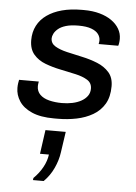

<svg xmlns="http://www.w3.org/2000/svg" viewBox="-57 -564 651 922"><g transform="rotate(5 268.5 -103.5)"><path d="M212 10Q146.5 10 104.9 -8.4Q63.2 -26.8 43.8 -56.8Q24.2 -86.8 24.2 -121Q24.2 -133.2 25.8 -143.5Q27.2 -153.8 28.8 -160H123.8Q122.5 -153 121.9 -148.1Q121.2 -143.2 121.2 -137.8Q121.2 -113 137.4 -97Q153.5 -81 181.6 -73.9Q209.8 -66.8 243.2 -66.8Q270 -66.8 293.9 -71.9Q317.8 -77 336 -87.1Q354.2 -97.2 365.2 -112.2Q376.2 -127.2 376.2 -147.5Q376.2 -175 354 -188.9Q331.8 -202.8 297 -210.6Q262.2 -218.5 223.2 -226.4Q184.2 -234.2 149.4 -247.4Q114.5 -260.5 92.4 -286.2Q70.2 -312 70.2 -355.2Q70.2 -394.2 86.2 -425.1Q102.2 -456 132.4 -477.2Q162.5 -498.5 204.6 -509.8Q246.8 -521 298.8 -521H310.5Q352.2 -521 386.1 -511.5Q420 -502 443.9 -485.1Q467.8 -468.2 480.6 -446Q493.5 -423.8 493.5 -398.2Q493.5 -387.2 492.1 -378.4Q490.8 -369.5 488.8 -364.5H394.5Q395.5 -368.5 396.1 -373Q396.8 -377.5 396.8 -382.2Q396.8 -398.8 386.2 -412.8Q375.8 -426.8 352.5 -435.5Q329.2 -444.2 290.8 -444.2Q254 -444.2 230.1 -437Q206.2 -429.8 192.6 -418.1Q179 -406.5 173.1 -394.2Q167.2 -382 167.2 -372.2Q167.2 -347.8 189.4 -334.5Q211.5 -321.2 246.4 -313Q281.2 -304.8 320.6 -296.4Q360 -288 394.8 -273.9Q429.5 -259.8 451.8 -234.6Q474 -209.5 474 -167.8Q474 -116.5 453.8 -82.4Q433.5 -48.2 398.6 -28Q363.8 -7.8 320.2 1.1Q276.8 10 230.2 10ZM137 313.8 138.5 303.5Q165.5 277 182.1 246.5Q198.8 216 202.8 185H159.8L176 69.5H273.8L259.2 169.2Q254 207.8 236.2 246.1Q218.5 284.5 188.8 313.8Z"/></g></svg>

Font: Chivo Medium
Style: Italic
Weight: 500
Italic angle: -8.05°
Designer: Hector Gatti
Foundry: Omnibus-Type
Version: Version 2.002